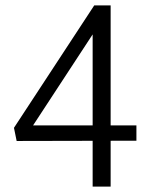

<svg xmlns="http://www.w3.org/2000/svg" viewBox="-20 -695 563 715"><path d="M325 0V-602H348L94 -214L84 -228H488V-171L42 -170L32 -219L331 -675H392V0Z"/></svg>

Font: Yaldevi ExtraLight
Style: Regular
Weight: 400
Version: Version 1.100